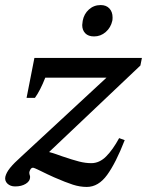

<svg xmlns="http://www.w3.org/2000/svg" viewBox="-36 -727 581 759"><path d="M289 -628Q289 -633 291 -645Q296 -672 315.5 -689.5Q335 -707 362 -707Q384 -707 396.5 -693.5Q409 -680 409 -658Q409 -650 408 -645Q402 -618 382 -600.5Q362 -583 336 -583Q313 -583 301 -595.5Q289 -608 289 -628ZM178 -26Q151 -38 121 -53Q99 -64 94 -64Q85 -64 80 -47V-43Q80 -39 81.5 -35Q83 -31 83 -27Q83 -11 66 -0.5Q49 10 24 10Q5 10 -6.5 -1Q-18 -12 -15 -28Q-11 -45 4 -63.5Q19 -82 47 -107L385 -420H143Q123 -369 102 -340H69L100 -498H525L519 -468L158 -126Q170 -123 186 -117.5Q202 -112 210 -109Q251 -95 276.5 -88.5Q302 -82 325 -82Q357 -82 383.5 -108.5Q410 -135 435 -181L457 -173Q422 -83 387.5 -35.5Q353 12 307 12Q280 12 252 3Q224 -6 178 -26Z"/></svg>

Font: Trirong
Style: Bold Italic
Weight: 700
Italic angle: -12°
Designer: Katatrad Team
Foundry: CadsonDemak
Version: Version 1.001